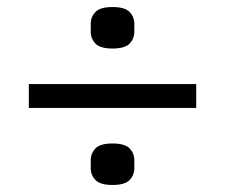

<svg xmlns="http://www.w3.org/2000/svg" viewBox="-20 -578 640 546"><path d="M62 -271V-339H538V-271ZM300 -52Q265 -52 251.5 -66Q238 -80 238 -100V-122Q238 -142 251.5 -156Q265 -170 300 -170Q335 -170 348.5 -156Q362 -142 362 -122V-100Q362 -80 348.5 -66Q335 -52 300 -52ZM300 -440Q265 -440 251.5 -454Q238 -468 238 -488V-510Q238 -530 251.5 -544Q265 -558 300 -558Q335 -558 348.5 -544Q362 -530 362 -510V-488Q362 -468 348.5 -454Q335 -440 300 -440Z"/></svg>

Font: IBM Plex Mono
Style: Regular
Weight: 400
Monospace: yes
Designer: Mike Abbink, Paul van der Laan, Pieter van Rosmalen
Foundry: Bold Monday
Version: Version 2.3